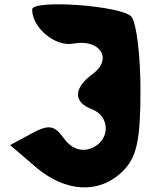

<svg xmlns="http://www.w3.org/2000/svg" viewBox="-20 -905 692 872"><path d="M126 -862C126 -779 231 -691 313 -707C434 -730 494 -637 401 -569C313 -505 312 -441 397 -409C483 -377 481 -264 393 -231C348 -214 303 -231 270 -277C227 -337 201 -341 122 -298L26 -246L139 -149C277 -30 432 -22 539 -129C601 -191 618 -269 618 -494C618 -652 600 -801 577 -829C536 -879 126 -909 126 -862Z"/></svg>

Font: Hussar Skorodowane
Style: Bold
Weight: 700
Foundry: Cannot Into Space Fonts
Version: Version 0.892